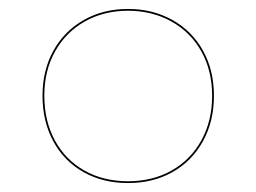

<svg xmlns="http://www.w3.org/2000/svg" viewBox="-20 -548 572 429"><path d="M458 -334Q458 -277 433.5 -232.5Q409 -188 365.5 -163.5Q322 -139 266 -139Q210 -139 166.5 -163.5Q123 -188 99 -232.5Q75 -277 75 -334Q75 -391 99.5 -435Q124 -479 167.5 -503.5Q211 -528 266 -528Q321 -528 365 -503.5Q409 -479 433.5 -435Q458 -391 458 -334ZM79 -334Q79 -278 102.5 -234.5Q126 -191 168.5 -167Q211 -143 266 -143Q321 -143 363.5 -167Q406 -191 430 -234.5Q454 -278 454 -334Q454 -390 430 -433Q406 -476 363 -500Q320 -524 266 -524Q212 -524 169.5 -500Q127 -476 103 -433Q79 -390 79 -334Z"/></svg>

Font: FiraGO Four
Style: Regular
Weight: 100
Designer: bBox Type
Foundry: bBox Type GmbH
Version: Version 1.001